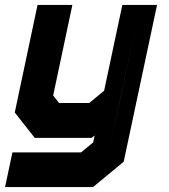

<svg xmlns="http://www.w3.org/2000/svg" viewBox="-40 -560 685 780"><path d="M101 0 20 -103 112.5 -540H254L176 -172L200 -141.5H322.5L383 -191.5L457 -540H598L462.5 97L338 200H-19.5L10.5 59H289.5L338.5 18.5L344.5 -10L332.5 0ZM53.5 131.5H308L404 50.5L515 -470L451 -171L329.5 -71H152L97 -142.5L167 -470L97 -142.5L152 -71H329.5L451 -171L404 50.5L308 131.5H53.5Z"/></svg>

Font: Tourney Thin Black
Style: Italic
Weight: 900
Italic angle: -12°
Version: Version 1.015